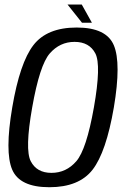

<svg xmlns="http://www.w3.org/2000/svg" viewBox="-20 -798 536 823"><path d="M191.5 4.5Q64.5 4.5 32.2 -71Q0 -146.5 32.5 -337.5Q65 -529 123.2 -604.5Q181.5 -680 308.8 -680Q436 -680 468 -603.8Q500 -527.5 468 -337.5Q435 -145.5 376.8 -70.5Q318.5 4.5 191.5 4.5ZM200.5 -57Q264 -57 307.2 -107Q350.5 -157 382.5 -337.5Q414.5 -519 388.8 -568.8Q363 -618.5 299.5 -618.5Q236.5 -618.5 193.2 -568.8Q150 -519 118 -337.5Q86 -157 111.8 -107Q137.5 -57 200.5 -57ZM331.5 -700.5 269.5 -778.5H330.5L374 -700.5Z"/></svg>

Font: Anybody
Style: Italic
Weight: 400
Italic angle: -10°
Designer: Tyler Finck
Foundry: Etcetera Type Company
Version: Version 1.010; ttfautohint (v1.8.3) -l 8 -r 50 -G 200 -x 14 